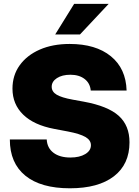

<svg xmlns="http://www.w3.org/2000/svg" viewBox="-20 -968 725 999"><path d="M343.8 11.7Q192.4 11.7 111.8 -54Q31.2 -119.6 31.2 -242.2H223.1Q225.6 -197.8 258.3 -173.1Q291 -148.4 346.2 -148.4Q394 -148.4 423.6 -166.3Q453.1 -184.1 453.1 -212.4Q453.1 -238.8 424.3 -255.4Q395.5 -272 334 -283.7L261.7 -297.4Q156.2 -317.4 100.6 -371.6Q44.9 -425.8 44.9 -506.8Q44.9 -576.2 82.5 -628.4Q120.1 -680.7 187 -710Q253.9 -739.3 342.3 -739.3Q478.5 -739.3 556.9 -675.3Q635.3 -611.3 638.7 -497.1H452.1Q448.7 -535.2 420.2 -557.1Q391.6 -579.1 346.2 -579.1Q303.2 -579.1 276.1 -561.5Q249 -543.9 249 -516.6Q249 -490.7 274.9 -475.3Q300.8 -460 357.4 -449.7L416 -439Q541.5 -416 597.7 -365.5Q653.8 -314.9 653.8 -227.5Q653.8 -113.3 572.8 -50.8Q491.7 11.7 343.8 11.7ZM267.1 -788.6 365.7 -947.8H545.4L396 -788.6Z"/></svg>

Font: Inter Display Black
Style: Regular
Weight: 900
Designer: Rasmus Andersson
Foundry: rsms
Version: Version 4.000;git-a52131595